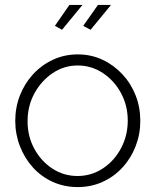

<svg xmlns="http://www.w3.org/2000/svg" viewBox="-20 -750 632 780"><path d="M296 10Q241 10 194.5 -11Q148 -32 114 -69.5Q80 -107 61 -156Q42 -205 42 -259Q42 -314 61 -362.5Q80 -411 114.5 -448.5Q149 -486 195.5 -507.5Q242 -529 296 -529Q350 -529 396 -507.5Q442 -486 477 -448.5Q512 -411 531 -362.5Q550 -314 550 -259Q550 -205 531 -156Q512 -107 477.5 -69.5Q443 -32 396.5 -11Q350 10 296 10ZM92 -257Q92 -196 119.5 -145.5Q147 -95 193 -65Q239 -35 295 -35Q351 -35 397.5 -65.5Q444 -96 471.5 -147.5Q499 -199 499 -260Q499 -321 471.5 -372Q444 -423 397.5 -453.5Q351 -484 296 -484Q240 -484 194 -453Q148 -422 120 -371Q92 -320 92 -257ZM232 -629 203 -645 262 -730H315ZM348 -629 318 -645 378 -730H431Z"/></svg>

Font: Raleway Thin Light
Style: Regular
Weight: 300
Version: Version 4.026